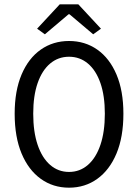

<svg xmlns="http://www.w3.org/2000/svg" viewBox="-20 -858 640 890"><path d="M300 12Q226 12 169 -29Q112 -70 80 -146.5Q48 -223 48 -331Q48 -437 80 -512.5Q112 -588 169 -628Q226 -668 300 -668Q374 -668 431 -628Q488 -588 520 -512.5Q552 -437 552 -331Q552 -223 520 -146.5Q488 -70 431 -29Q374 12 300 12ZM300 -61Q350 -61 387.5 -93.5Q425 -126 445.5 -186.5Q466 -247 466 -331Q466 -414 445.5 -473Q425 -532 387.5 -563.5Q350 -595 300 -595Q250 -595 212.5 -563.5Q175 -532 154.5 -473Q134 -414 134 -331Q134 -247 154.5 -186.5Q175 -126 212.5 -93.5Q250 -61 300 -61ZM188 -699 152 -725 257 -838H343L448 -725L412 -699L302 -792H298Z"/></svg>

Font: Source Code Pro
Style: Regular
Weight: 400
Monospace: yes
Designer: Paul D. Hunt, Teo Tuominen
Foundry: Adobe Systems Incorporated
Version: Version 1.018;hotconv 1.0.116;makeotfexe 2.5.65601